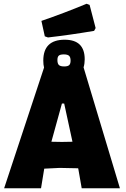

<svg xmlns="http://www.w3.org/2000/svg" viewBox="-20 -1000 667 1020"><path d="M440 -980 456 -974 488 -851 480 -836Q350 -814 235 -801L218 -807L200 -889Q317 -929 440 -980ZM324 -789Q430 -789 430 -685Q430 -662 424 -642L617 0H414L396 -103L395 -106L297 -108L215 -104L198 0H2L214 -641Q210 -656 210 -678Q210 -789 324 -789ZM319 -711Q300 -711 292.5 -704.5Q285 -698 285 -681Q285 -662 293 -654.5Q301 -647 321 -647Q340 -647 347.5 -654Q355 -661 355 -678Q355 -696 347 -703.5Q339 -711 319 -711ZM309 -450 253 -247 309 -246 365 -247 321 -450Z"/></svg>

Font: Alegreya Sans SC Black
Style: Regular
Weight: 900
Designer: Juan Pablo del Peral
Foundry: Huerta Tipografica
Version: Version 2.007